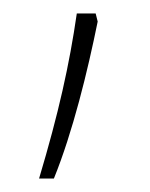

<svg xmlns="http://www.w3.org/2000/svg" viewBox="-20 -136 223 285"><path d="M125 -104 122 -116H94C83 -40 67 32 38 129H60C88 60 110 -30 125 -104Z"/></svg>

Font: Noto Sans Thai Looped Thin
Style: Regular
Weight: 100
Designer: Sasikarn Vongin, Ben Mitchell
Foundry: The Fontpad Ltd
Version: Version 1.001